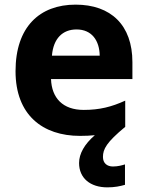

<svg xmlns="http://www.w3.org/2000/svg" viewBox="-20 -576 637 828"><path d="M424 101C424 67 439 38 520 -29V-142C461 -115 409 -102 341 -102C251 -102 203 -153 200 -235H551V-308C551 -468 458 -556 306 -556C151 -556 47 -460 47 -269C47 -80 164 10 325 10C349 10 370 9 389 7C344 46 321 87 321 127C321 192 369 232 443 232C475 232 498 227 519 221V133C506 137 488 142 467 142C442 142 424 128 424 101ZM310 -449C376 -449 409 -401 410 -336H204C210 -410 250 -449 310 -449Z"/></svg>

Font: Noto Sans Lao UI
Style: Bold
Weight: 700
Designer: Monotype Design Team
Foundry: Monotype Imaging Inc.
Version: Version 2.000